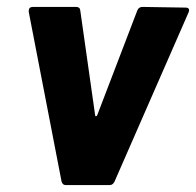

<svg xmlns="http://www.w3.org/2000/svg" viewBox="-20 -535 567 555"><path d="M63 -503Q63 -515 75 -515H200Q211 -515 212 -505L255 -202Q255 -199 257.5 -199Q260 -199 261 -202L377 -505Q381 -515 392 -515L517 -513Q523 -513 525.5 -509.5Q528 -506 525 -499L311 -10Q306 0 297 0H170Q161 0 158 -10L63 -501Z"/></svg>

Font: Barlow
Style: Bold Italic
Weight: 700
Italic angle: -7°
Designer: Jeremy Tribby
Foundry: Tribby Type
Version: Version 1.422